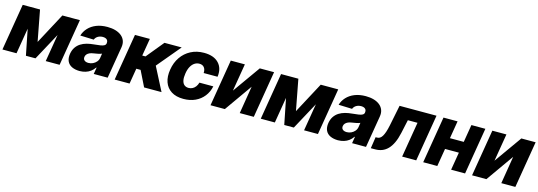

<svg xmlns="http://www.w3.org/2000/svg" viewBox="1 -1355 6071 2167"><g transform="rotate(15 3037.0 -271.5)"><path d="M356.4 -185.1 549.3 -545.9H677.2L381.3 0H269.5L160.6 -545.9H288.1ZM250.5 -545.9 159.7 0H-4.9L85.9 -545.9ZM501 0 591.8 -545.9H753.9L663.1 0Z M897.9 9.8Q846.2 9.3 808.3 -8.3Q770.5 -25.9 753.4 -61.8Q736.3 -97.7 744.6 -151.4Q752.4 -196.8 773.7 -227.8Q794.9 -258.8 826.2 -278.6Q857.4 -298.3 895.8 -308.6Q934.1 -318.8 976.1 -322.3Q1022.9 -326.7 1052 -331.3Q1081.1 -335.9 1095.9 -345Q1110.8 -354 1113.8 -370.6V-373Q1117.7 -399.9 1101.8 -414.8Q1085.9 -429.7 1053.7 -430.2Q1020 -429.7 995.8 -414.8Q971.7 -399.9 961.4 -374L803.2 -379.4Q817.9 -429.2 854.2 -468.5Q890.6 -507.8 946.5 -530.3Q1002.4 -552.7 1076.2 -552.7Q1127.9 -552.7 1169.7 -540.5Q1211.4 -528.3 1240.2 -504.9Q1269 -481.4 1281.5 -447.8Q1293.9 -414.1 1286.6 -371.1L1224.6 0H1062L1074.7 -76.7H1070.3Q1050.8 -48.3 1025.1 -29.3Q999.5 -10.3 967.8 -0.5Q936 9.3 897.9 9.8ZM970.7 -104.5Q998 -104.5 1022.5 -116Q1046.9 -127.4 1064 -147.5Q1081.1 -167.5 1085.4 -194.3L1093.3 -245.6Q1085.9 -241.7 1074.7 -238.5Q1063.5 -235.4 1050.3 -232.7Q1037.1 -230 1023.9 -228Q1010.7 -226.1 998.5 -223.6Q973.1 -220.2 954.6 -211.7Q936 -203.1 924.8 -190.4Q913.6 -177.7 910.6 -159.7Q906.7 -133.3 923.6 -118.9Q940.4 -104.5 970.7 -104.5Z M1306.6 0 1397.5 -545.9H1571.3L1537.1 -342.3H1575.2L1742.2 -545.9H1943.4L1713.9 -272L1854 0H1650.4L1561 -181.2H1510.7L1480.5 0Z M2110.8 10.3Q2024.4 10.3 1968.8 -25.4Q1913.1 -61 1890.9 -124.3Q1868.7 -187.5 1882.8 -271Q1896 -355 1939.5 -418.2Q1982.9 -481.4 2050.8 -517.1Q2118.7 -552.7 2204.6 -552.7Q2318.4 -552.7 2376.2 -492.2Q2434.1 -431.6 2419.9 -331.1H2257.8Q2260.3 -372.6 2241 -396.5Q2221.7 -420.4 2185.1 -420.4Q2154.3 -420.4 2128.7 -403.6Q2103 -386.7 2085 -353.8Q2066.9 -320.8 2059.6 -272.5Q2051.8 -224.1 2058.6 -190.9Q2065.4 -157.7 2085.4 -141.1Q2105.5 -124.5 2135.7 -124.5Q2159.7 -124.5 2180.2 -134.8Q2200.7 -145 2216.1 -165Q2231.4 -185.1 2239.7 -213.9H2401.9Q2387.7 -146.5 2348.1 -95.9Q2308.6 -45.4 2248.3 -17.6Q2188 10.3 2110.8 10.3Z M2627.9 -224.6 2856 -545.9H3022.9L2932.1 0H2768.1L2820.8 -321.8L2593.8 0H2426.3L2517.1 -545.9H2681.6Z M3375 -185.1 3567.9 -545.9H3695.8L3399.9 0H3288.1L3179.2 -545.9H3306.6ZM3269 -545.9 3178.2 0H3013.7L3104.5 -545.9ZM3519.5 0 3610.4 -545.9H3772.5L3681.6 0Z M3916.5 9.8Q3864.7 9.3 3826.9 -8.3Q3789.1 -25.9 3772 -61.8Q3754.9 -97.7 3763.2 -151.4Q3771 -196.8 3792.2 -227.8Q3813.5 -258.8 3844.7 -278.6Q3876 -298.3 3914.3 -308.6Q3952.6 -318.8 3994.6 -322.3Q4041.5 -326.7 4070.6 -331.3Q4099.6 -335.9 4114.5 -345Q4129.4 -354 4132.3 -370.6V-373Q4136.2 -399.9 4120.4 -414.8Q4104.5 -429.7 4072.3 -430.2Q4038.6 -429.7 4014.4 -414.8Q3990.2 -399.9 3980 -374L3821.8 -379.4Q3836.4 -429.2 3872.8 -468.5Q3909.2 -507.8 3965.1 -530.3Q4021 -552.7 4094.7 -552.7Q4146.5 -552.7 4188.2 -540.5Q4230 -528.3 4258.8 -504.9Q4287.6 -481.4 4300 -447.8Q4312.5 -414.1 4305.2 -371.1L4243.2 0H4080.6L4093.3 -76.7H4088.9Q4069.3 -48.3 4043.7 -29.3Q4018.1 -10.3 3986.3 -0.5Q3954.6 9.3 3916.5 9.8ZM3989.3 -104.5Q4016.6 -104.5 4041 -116Q4065.4 -127.4 4082.5 -147.5Q4099.6 -167.5 4104 -194.3L4111.8 -245.6Q4104.5 -241.7 4093.3 -238.5Q4082 -235.4 4068.8 -232.7Q4055.7 -230 4042.5 -228Q4029.3 -226.1 4017.1 -223.6Q3991.7 -220.2 3973.1 -211.7Q3954.6 -203.1 3943.4 -190.4Q3932.1 -177.7 3929.2 -159.7Q3925.3 -133.3 3942.1 -118.9Q3959 -104.5 3989.3 -104.5Z M4299.3 0 4319.8 -133.8H4336.9Q4355 -133.8 4369.6 -143.1Q4384.3 -152.3 4396.7 -172.6Q4409.2 -192.9 4419.9 -225.1Q4430.7 -257.3 4440.4 -303.7L4489.3 -545.9H4920.9L4830.1 0H4665.5L4734.4 -413.1H4621.6L4587.4 -255.4Q4572.3 -186.5 4549.3 -137.7Q4526.4 -88.9 4496.1 -58.3Q4465.8 -27.8 4429.4 -13.9Q4393.1 0 4350.6 0Z M5353 -340.3 5330.6 -208.5H5051.8L5073.2 -340.3ZM5167 -545.9 5076.2 0H4911.6L5002.4 -545.9ZM5491.7 -545.9 5400.9 0H5237.8L5328.6 -545.9Z M5684.1 -224.6 5912.1 -545.9H6079.1L5988.3 0H5824.2L5877 -321.8L5649.9 0H5482.4L5573.2 -545.9H5737.8Z"/></g></svg>

Font: Inter Tight ExtraBold
Style: Italic
Weight: 800
Italic angle: -9.39999°
Designer: Rasmus Andersson
Foundry: rsms
Version: Version 3.004